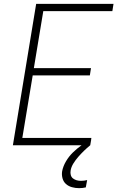

<svg xmlns="http://www.w3.org/2000/svg" viewBox="-20 -755 640 998"><path d="M47 0 168 -735H570L564 -697H205L156 -401H453L447 -363H150L96 -38H455L449 0ZM391 223Q372 223 354 218Q336 213 323 201.5Q310 190 305 172Q300 154 303 135Q308 109 323 83.5Q338 58 359 37.5Q380 17 404 0Q428 -17 454 -29L449 0Q432 14 417 28.5Q402 43 387.5 59.5Q373 76 361.5 94.5Q350 113 347 132Q345 144 348 155Q351 166 359.5 172.5Q368 179 378.5 182Q389 185 401 185Q409 185 417 184Q425 183 433 181L426 219Q418 221 409 222Q400 223 391 223Z"/></svg>

Font: Iosevka Aile Extralight
Style: Italic
Weight: 200
Italic angle: -9°
Designer: Belleve Invis
Foundry: Belleve Invis
Version: Version 31.1.0; ttfautohint (v1.8.4)